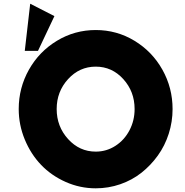

<svg xmlns="http://www.w3.org/2000/svg" viewBox="-20 -1002 999 1037"><path d="M113.8 -727.1 143.1 -981.9 273.9 -915 185.1 -727.1ZM81.1 -413.1Q81.1 -527.3 136.2 -625.5Q191.4 -723.6 287.4 -781.7Q383.3 -839.8 497.1 -839.8Q610.8 -839.8 706.5 -781.7Q802.2 -723.6 857.2 -625.5Q912.1 -527.3 912.1 -413.1Q912.1 -344.7 891.4 -279.8Q870.6 -214.8 832.5 -161.9Q794.4 -108.9 743.7 -68.8Q692.9 -28.8 629.2 -6.8Q565.4 15.1 497.1 15.1Q412.1 15.1 334.7 -19.3Q257.3 -53.7 201.9 -111.6Q146.5 -169.4 113.8 -248.5Q81.1 -327.6 81.1 -413.1ZM497.1 -183.1Q555.2 -183.1 603.5 -214.4Q651.9 -245.6 679.4 -298.3Q707 -351.1 707 -413.1Q707 -507.3 646 -574.7Q585 -642.1 497.1 -642.1Q409.2 -642.1 347.7 -574.7Q286.1 -507.3 286.1 -413.1Q286.1 -318.8 347.7 -251Q409.2 -183.1 497.1 -183.1Z"/></svg>

Font: Hussar Preview
Style: Bold
Weight: 700
Foundry: Cannot Into Space Fonts, PlusOne Fonts
Version: Version 2.29RC2 "Millennial"